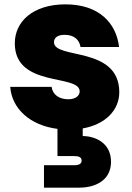

<svg xmlns="http://www.w3.org/2000/svg" viewBox="-20 -588 608 882"><path d="M360 2C466 -17 528 -83 528 -165C527 -378 228 -314 228 -394C228 -415 245 -428 277 -428C319 -428 344 -407 350 -372H527C514 -483 434 -568 281 -568C129 -568 48 -487 48 -389C48 -183 346 -250 346 -168C346 -148 327 -132 294 -132C253 -132 222 -152 217 -189H27C34 -90 117 -12 244 4V129H322C343 129 355 135 355 150C355 164 343 171 322 171H182V274H345C413 274 490 244 490 155C490 66 414 37 360 37Z"/></svg>

Font: Poppins STUK1
Style: Regular
Weight: 400
Designer: Jonny Pinhorn (original), Sammy Jo Hughes (modified version)
Foundry: Type Mafia
Version: Version 1.002;hotconv 1.0.109;makeotfexe 2.5.65596